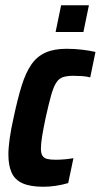

<svg xmlns="http://www.w3.org/2000/svg" viewBox="-20 -704 384 732"><path d="M145 8Q96 8 66.5 -5Q37 -18 24.5 -45.5Q12 -73 12 -114Q12 -141 17 -176.5Q22 -212 32 -256Q47 -327 62.5 -377Q78 -427 99.5 -458Q121 -489 153.5 -503.5Q186 -518 233 -518Q265 -518 293.5 -514.5Q322 -511 344 -506L324 -409Q309 -413 291 -414Q273 -415 259 -415Q236 -415 220.5 -410Q205 -405 194.5 -389Q184 -373 175 -341Q166 -309 154 -255Q145 -212 140.5 -184Q136 -156 136 -138Q136 -119 142 -110Q148 -101 160 -98Q172 -95 192 -95Q208 -95 226 -96.5Q244 -98 260 -101L240 -6Q216 1 192 4.5Q168 8 145 8ZM192 -582 213 -684H319L298 -582Z"/></svg>

Font: Saira Condensed
Style: Bold Italic
Weight: 700
Width: 3
Italic angle: -12°
Designer: Hector Gatti with collaboration of the Omnibus-Type team
Foundry: Omnibus-Type
Version: Version 1.101